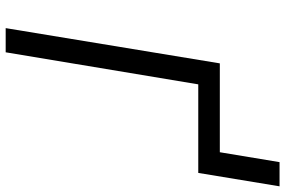

<svg xmlns="http://www.w3.org/2000/svg" viewBox="-180 -800 980 659"><g transform="rotate(90 309.5 -470.0)"><path d="M76 0 197 -735H502L536 -940H619L573 -661H269L159 0Z"/></g></svg>

Font: Zed Sans Extended
Style: Italic
Weight: 400
Width: 7
Italic angle: -9°
Designer: Belleve Invis
Foundry: Belleve Invis
Version: Version 1.0.0; ttfautohint (v1.8.4)